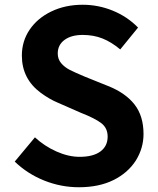

<svg xmlns="http://www.w3.org/2000/svg" viewBox="-20 -774 664 808"><path d="M42 -94 127 -196Q167 -159 217.5 -136.5Q268 -114 315 -114Q372 -114 402.5 -136.5Q433 -159 433 -199Q433 -235 406.5 -255.5Q380 -276 321 -299L223 -342Q189 -356 152 -383Q72 -442 72 -540Q72 -601 105 -649.5Q138 -698 196.5 -726Q255 -754 328 -754Q394 -754 455 -729Q516 -704 561 -658L486 -566Q449 -597 411.5 -612Q374 -627 328 -627Q280 -627 251.5 -606Q223 -585 223 -549Q223 -525 237.5 -508Q252 -491 273.5 -480Q295 -469 338 -451L435 -412Q508 -383 546 -334.5Q584 -286 584 -210Q584 -151 552 -99Q518 -46 457 -16Q396 14 312 14Q237 14 166.5 -14Q96 -42 42 -94Z"/></svg>

Font: Merged Yaku Han JP
Style: Bold
Weight: 700
Designer: Ryoko NISHIZUKA 西塚涼子 (kana, bopomofo & ideographs); Paul D. Hunt (Latin, Greek & Cyrillic); Sandoll Communications 산돌커뮤니
Foundry: Adobe
Version: Version 2.004